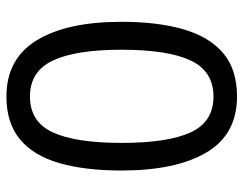

<svg xmlns="http://www.w3.org/2000/svg" viewBox="-102 -664 775 612"><g transform="rotate(-90 286.0 -357.5)"><path d="M523 -358Q523 -243 499 -160.5Q475 -78 423 -34Q371 10 285 10Q164 10 106.5 -87.5Q49 -185 49 -358Q49 -474 72.5 -556Q96 -638 148 -681.5Q200 -725 285 -725Q405 -725 464 -628.5Q523 -532 523 -358ZM137 -358Q137 -211 170.5 -138Q204 -65 285 -65Q365 -65 399.5 -137.5Q434 -210 434 -358Q434 -504 399.5 -577Q365 -650 285 -650Q204 -650 170.5 -577Q137 -504 137 -358Z"/></g></svg>

Font: Noto Sans Old Sogdian
Style: Regular
Weight: 400
Designer: Monotype Design Team
Foundry: Monotype Imaging Inc.
Version: Version 2.002; ttfautohint (v1.8.4.7-5d5b)